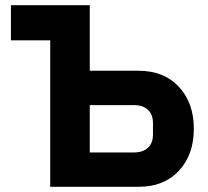

<svg xmlns="http://www.w3.org/2000/svg" viewBox="-20 -718 798 738"><path d="M173 0V-563H22V-698H325V-446H513Q610 -446 667.5 -384.5Q725 -323 725 -223Q725 -123 667.5 -61.5Q610 0 513 0ZM325 -132H495Q529 -132 548.5 -150Q568 -168 568 -201V-245Q568 -278 548.5 -296Q529 -314 495 -314H325Z"/></svg>

Font: Aneliza
Style: Bold
Weight: 700
Designer: Mike Abbink, Paul van der Laan, Pieter van Rosmalen
Foundry: Bold Monday
Version: Version 3.0